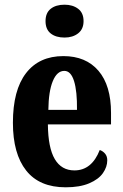

<svg xmlns="http://www.w3.org/2000/svg" viewBox="-20 -788 525 818"><path d="M35 -265Q35 -404 91 -476.5Q147 -549 250 -549Q346 -549 399.5 -486.5Q453 -424 453 -307V-258H184Q185 -158 213.5 -110Q242 -62 297 -62Q371 -62 405 -149Q419 -144 428 -133Q437 -122 437 -105Q437 -77 418.5 -50.5Q400 -24 360 -7Q320 10 260 10Q148 10 91.5 -61.5Q35 -133 35 -265ZM308 -320Q309 -399 295.5 -442.5Q282 -486 254 -486Q223 -486 205 -442.5Q187 -399 186 -320ZM174 -698Q174 -733 196 -750.5Q218 -768 255 -768Q290 -768 313 -750.5Q336 -733 336 -698Q336 -664 313 -646Q290 -628 255 -628Q218 -628 196 -645.5Q174 -663 174 -698Z"/></svg>

Font: Noto Serif CondExtraBold
Style: Regular
Weight: 800
Width: 3
Designer: Monotype Design Team
Foundry: Monotype Imaging Inc.
Version: Version 1.001